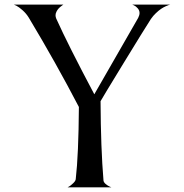

<svg xmlns="http://www.w3.org/2000/svg" viewBox="-20 -808 793 827"><path d="M549.8 -788.1H712.9Q710.9 -787.6 707.5 -786.6Q704.1 -785.6 693.8 -781Q683.6 -776.4 674.1 -770Q664.6 -763.7 652.1 -752Q639.6 -740.2 629.9 -726.1Q602.1 -683.1 512 -535.6Q421.9 -388.2 413.1 -372.1Q414.1 -169.4 425.8 -29.8Q427.2 -22 435.8 -14.9Q444.3 -7.8 452.1 -4.4L460 -1H271Q274.9 -2.9 280.3 -6.3Q285.6 -9.8 295.4 -19Q305.2 -28.3 306.2 -36.1Q318.4 -142.1 319.8 -347.2Q220.7 -537.6 104 -731.9Q93.3 -749.5 77.4 -763.7Q61.5 -777.8 50.8 -783.2L40 -788.1H252.9Q251.5 -787.1 249.3 -785.6Q247.1 -784.2 241.2 -779.5Q235.4 -774.9 231 -769.8Q226.6 -764.6 222.9 -757.1Q219.2 -749.5 219.2 -742.2Q219.2 -735.4 222.2 -728Q273.4 -614.3 386.2 -401.9L575.2 -731Q581.1 -742.7 581.1 -752Q581.1 -763.2 573.2 -772.2Q565.4 -781.2 557.6 -784.7Z"/></svg>

Font: Anticva
Style: Regular
Weight: 400
Version: Version 1.000